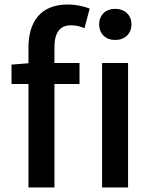

<svg xmlns="http://www.w3.org/2000/svg" viewBox="-20 -830 673 850"><path d="M432 0H547V-551H432ZM490 -653C532 -653 562 -680 562 -723C562 -763 532 -791 490 -791C448 -791 419 -763 419 -723C419 -680 448 -653 490 -653ZM31 -458H106V0H221V-458H332V-551H221V-620C221 -686 245 -718 294 -718C313 -718 335 -714 354 -705L377 -792C352 -802 318 -810 280 -810C158 -810 106 -732 106 -619V-550L31 -544Z"/></svg>

Font: Noto Sans TC Medium
Style: Regular
Weight: 500
Designer: Ryoko NISHIZUKA 西塚涼子 (kana, bopomofo & ideographs); Paul D. Hunt (Latin, Greek & Cyrillic); Sandoll Communications 산돌커뮤니
Foundry: Adobe
Version: Version 2.004;hotconv 1.0.118;makeotfexe 2.5.65603